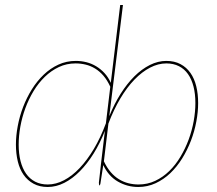

<svg xmlns="http://www.w3.org/2000/svg" viewBox="-20 -740 866 766"><path d="M375 -5 374.5 -11.5 384 -96 398.5 -218Q379 -168.5 353.5 -127.5Q328 -86.5 298.5 -56.8Q269 -27 236.5 -10.5Q204 6 170.5 6Q138 6 114 -7Q90 -20 74.2 -42.5Q58.5 -65 51 -96Q43.5 -127 43.5 -163Q43.5 -198.5 50.8 -237.2Q58 -276 72.2 -313.2Q86.5 -350.5 107.2 -383.8Q128 -417 154.5 -442.2Q181 -467.5 213 -482.2Q245 -497 282.5 -497Q304 -497 324.8 -491.8Q345.5 -486.5 363.8 -475.5Q382 -464.5 397 -448.2Q412 -432 422 -409.5L459.5 -720H470.5L416 -276.5Q435.5 -325 461.2 -365.8Q487 -406.5 516.2 -435.5Q545.5 -464.5 578 -480.8Q610.5 -497 643.5 -497Q676 -497 700 -484.2Q724 -471.5 739.8 -449Q755.5 -426.5 763 -395.8Q770.5 -365 770.5 -329Q770.5 -293.5 763.2 -254.8Q756 -216 741.8 -178.8Q727.5 -141.5 706.8 -108Q686 -74.5 659.5 -49.2Q633 -24 600.8 -9Q568.5 6 531.5 6Q488 6 450.5 -15.5Q413 -37 392 -81.5L380.5 -7Q379 0 376.5 0ZM170.5 -4Q203 -4 235.5 -21Q268 -38 298 -69.8Q328 -101.5 354.8 -146.5Q381.5 -191.5 402.5 -248L420 -394Q408 -420 392.8 -437.8Q377.5 -455.5 359.5 -466.5Q341.5 -477.5 321.8 -482.2Q302 -487 281.5 -487Q245.5 -487 214.8 -472.5Q184 -458 158.8 -433.5Q133.5 -409 114 -376.8Q94.5 -344.5 81.2 -308.5Q68 -272.5 61.2 -235Q54.5 -197.5 54.5 -163Q54.5 -126.5 62 -97.2Q69.5 -68 84 -47.2Q98.5 -26.5 120.2 -15.2Q142 -4 170.5 -4ZM643.5 -487Q611 -487 578.8 -470.2Q546.5 -453.5 516.5 -422.5Q486.5 -391.5 460 -347Q433.5 -302.5 412.5 -247L394.5 -96.5Q406.5 -71 421.8 -53.2Q437 -35.5 454.8 -24.8Q472.5 -14 492.2 -9Q512 -4 532.5 -4Q568.5 -4 599.2 -18.5Q630 -33 655.2 -57.5Q680.5 -82 700 -114.8Q719.5 -147.5 732.8 -183.5Q746 -219.5 752.8 -257Q759.5 -294.5 759.5 -329Q759.5 -365.5 752 -394.8Q744.5 -424 730 -444.5Q715.5 -465 693.8 -476Q672 -487 643.5 -487Z"/></svg>

Font: Lato Hairline
Style: Italic
Weight: 100
Italic angle: -7°
Designer: Lukasz Dziedzic
Foundry: tyPoland Lukasz Dziedzic
Version: Version 2.007; 2014-02-27